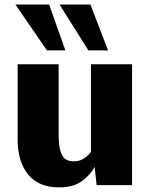

<svg xmlns="http://www.w3.org/2000/svg" viewBox="-20 -809 661 839"><path d="M237.8 9.8Q148.9 9.8 103 -46.4Q57.1 -102.5 57.1 -199.7V-528.3H236.3V-222.7Q236.3 -176.3 243.7 -150.4Q251 -124.5 265.4 -114.3Q279.8 -104 301.3 -104Q320.3 -104 334.2 -110.1Q348.1 -116.2 359.1 -125.7Q370.1 -135.3 377.4 -145V-528.3H557.1V0H402.3L393.6 -79.6Q374.5 -44.4 337.6 -17.3Q300.8 9.8 237.8 9.8ZM185.1 -588.9 47.4 -789.1H194.8L265.6 -588.9ZM366.2 -588.9 240.2 -789.1H375L452.1 -588.9Z"/></svg>

Font: Comme ExtraBold
Style: Regular
Weight: 800
Version: Version 1.000;gftools[0.9.27]